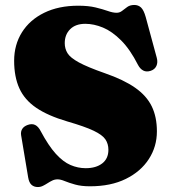

<svg xmlns="http://www.w3.org/2000/svg" viewBox="-20 -736 688 774"><path d="M342.5 15Q308 15 283 8Q258 1 241 -6Q224 -13 212.5 -13Q200.5 -13 190.8 -8.2Q181 -3.5 171.8 2.5Q162.5 8.5 153 13.2Q143.5 18 132.5 18Q117 18 107 9Q97 0 93.5 -21L65 -191.5Q63 -206 69.8 -216.5Q76.5 -227 92 -232.5Q109 -238.5 121.8 -232.2Q134.5 -226 144 -207.5Q175.5 -148.5 205 -116Q234.5 -83.5 264.2 -70.8Q294 -58 325.5 -58Q367 -58 392 -77.2Q417 -96.5 417 -132Q417 -156 405 -174Q393 -192 357.5 -209Q322 -226 251 -246.5Q173 -269.5 126 -301.5Q79 -333.5 58 -380Q37 -426.5 37 -491Q37 -555.5 68.5 -605.8Q100 -656 158.2 -684.5Q216.5 -713 295.5 -713Q336.5 -713 365.2 -706Q394 -699 414.5 -691.8Q435 -684.5 450 -684.5Q462.5 -684.5 472.2 -692.2Q482 -700 493.2 -708Q504.5 -716 521.5 -716Q537.5 -716 548.5 -705.8Q559.5 -695.5 567.5 -667L612 -503Q617 -484.5 610.5 -470.2Q604 -456 587.5 -450.5Q570.5 -445 557.8 -451.5Q545 -458 536.5 -474Q504.5 -537 468.2 -573.2Q432 -609.5 395.2 -624.8Q358.5 -640 324 -640Q284.5 -640 262.8 -618.2Q241 -596.5 241 -562Q241 -540 252 -521.8Q263 -503.5 297.8 -484.5Q332.5 -465.5 402.5 -441Q479 -414.5 525 -382.2Q571 -350 591.8 -307.2Q612.5 -264.5 612.5 -206.5Q612.5 -145 580 -94.8Q547.5 -44.5 487.2 -14.8Q427 15 342.5 15Z"/></svg>

Font: Fraunces
Style: Regular
Weight: 900
Version: Version 1.000;[b76b70a41]